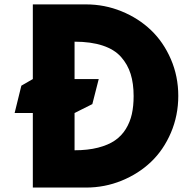

<svg xmlns="http://www.w3.org/2000/svg" viewBox="-20 -845 875 865"><path d="M45.9 -335.9 76.2 -459 127.9 -488.8V-825.2H367.2Q451.2 -825.2 527.3 -794.2Q603.5 -763.2 659.9 -709.5Q716.3 -655.8 749.8 -578.4Q783.2 -501 783.2 -413.1Q783.2 -324.7 750 -247.1Q716.8 -169.4 660.4 -115.7Q604 -62 527.8 -31Q451.7 0 367.2 0H127.9V-335.9ZM315.9 -168Q375.5 -168 421.4 -179.7Q467.3 -191.4 497.6 -212.2Q527.8 -232.9 546.9 -263.9Q565.9 -294.9 574 -331.1Q582 -367.2 582 -412.1Q582 -468.8 568.6 -511.7Q555.2 -554.7 525.4 -588.4Q495.6 -622.1 442.9 -639.6Q390.1 -657.2 315.9 -657.2V-488.8H424.8L396 -376L315.9 -335.9Z"/></svg>

Font: Hussar Preview
Style: Bold
Weight: 700
Foundry: Cannot Into Space Fonts, PlusOne Fonts
Version: Version 2.29RC2 "Millennial"